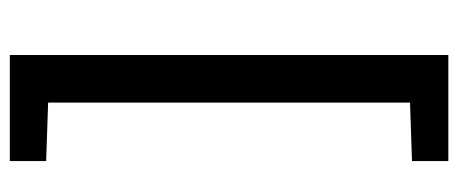

<svg xmlns="http://www.w3.org/2000/svg" viewBox="-291 -492 933 391"><g transform="rotate(90 175.5 -296.5)"><path d="M92 150V-743H308V-669L189 -665V72L308 76V150Z"/></g></svg>

Font: Saira Medium
Style: Regular
Weight: 500
Designer: Hector Gatti with collaboration of the Omnibus-Type team
Foundry: Omnibus-Type
Version: Version 1.100; ttfautohint (v1.8.3)